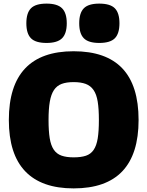

<svg xmlns="http://www.w3.org/2000/svg" viewBox="-20 -1034 817 1064"><path d="M238 -796Q177 -796 151.5 -822Q126 -848 126 -905Q126 -962 151.5 -988Q177 -1014 238 -1014Q298 -1014 324 -988Q350 -962 350 -905Q350 -848 324 -822Q298 -796 238 -796ZM530 -796Q470 -796 444.5 -822Q419 -848 419 -905Q419 -962 444.5 -988Q470 -1014 530 -1014Q591 -1014 616.5 -988Q642 -962 642 -905Q642 -848 616.5 -822Q591 -796 530 -796ZM388 10Q210 10 119.5 -85Q29 -180 29 -369Q29 -559 119 -654.5Q209 -750 388 -750Q568 -750 658 -655Q748 -560 748 -369Q748 -180 658 -85Q568 10 388 10ZM388 -162Q429 -162 456 -171Q483 -180 499 -203.5Q515 -227 521.5 -267Q528 -307 528 -369Q528 -430 521.5 -470.5Q515 -511 498.5 -535Q482 -559 455 -569Q428 -579 388 -579Q348 -579 321.5 -569Q295 -559 279 -535Q263 -511 256 -470.5Q249 -430 249 -369Q249 -308 255.5 -268Q262 -228 278 -204.5Q294 -181 321 -171.5Q348 -162 388 -162Z"/></svg>

Font: Encode Sans Narrow
Style: Black
Weight: 900
Designer: Pablo Impallari, Andres Torresi
Foundry: Pablo Impallari, Andres Torresi
Version: Version 1.000; ttfautohint (v1.00) -l 8 -r 50 -G 200 -x 14 -